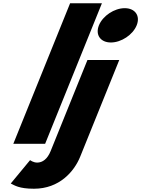

<svg xmlns="http://www.w3.org/2000/svg" viewBox="-20 -880 864 1175"><path d="M743.3 -830C679.5 -830 608.9 -783 585.4 -725C562 -667 594.7 -620 658.5 -620C722.3 -620 793 -667 816.4 -725C839.9 -783 807.1 -830 743.3 -830ZM515.2 -513H709.9L470.7 79C433.9 170 343.1 275 188 275C95.6 275 68.9 254 45.8 243L164.1 100C164.1 100 183.3 115 207.5 115C240.5 115 270.3 93 289.7 45ZM61.5 0H256.2L603.7 -860H409Z"/></svg>

Font: Hussar
Style: BdWideOblFour
Weight: 700
Foundry: Cannot Into Space Fonts
Version: Version 2.00